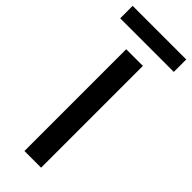

<svg xmlns="http://www.w3.org/2000/svg" viewBox="-332 -896 927 927"><g transform="rotate(45 132.0 -432.5)"><path d="M315 -865V-780H-51V-865ZM189 -695V0H75V-695Z"/></g></svg>

Font: Fz Poppins Med
Style: Regular
Weight: 500
Designer: Ninad Kale (Devanagari), Jonny Pinhorn (Latin)
Foundry: Indian Type Foundry
Version: Vit hóa bi Vntype.Com & FontZin.Com